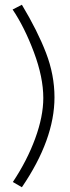

<svg xmlns="http://www.w3.org/2000/svg" viewBox="-20 -754 295 807"><path d="M72 33 34 11Q94 -79 128 -172Q162 -265 162 -342Q162 -429 122.5 -534.5Q83 -640 33 -714L72 -734Q138 -624 173.5 -531.5Q209 -439 209 -345Q209 -168 72 33Z"/></svg>

Font: Raleway-v4020 Light
Style: Regular
Weight: 300
Designer: Matt McInerney, Pablo Impallari, Rodrigo Fuenzalida
Foundry: Matt McInerney, Pablo Impallari, Rodrigo Fuenzalida
Version: Version 4.020;PS 004.020;hotconv 1.0.88;makeotf.lib2.5.64775